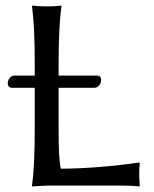

<svg xmlns="http://www.w3.org/2000/svg" viewBox="-20 -668 555 691"><path d="M190.9 -396H331.1Q342.8 -394.5 344.2 -381.8Q344.2 -363.8 329.6 -354.5Q324.7 -352.1 320.8 -352.1H190.9V-200.2Q190.9 -89.8 199.2 -61Q259.3 -61 329.6 -66.4Q399.9 -71.8 440.4 -77.6L481 -83L482.9 -79.1Q481 -63 481 -43.9Q481 -27.3 482.9 0L481 2.9Q456.5 0 420.9 0H147.9L96.2 2.9L95.2 0Q105 -68.4 105 -200.2V-352.1H21Q8.8 -353.5 7.8 -367.2Q7.8 -384.3 22 -393.6Q26.4 -396 29.8 -396H105V-444.8Q105 -573.7 95.2 -645L97.2 -647.9Q115.2 -645 147.9 -645Q181.6 -645 200.2 -647.9L201.2 -645Q191.4 -578.1 190.9 -444.8Z"/></svg>

Font: Linux Biolinum Capitals O
Style: Small Caps
Weight: 400
Designer: Philipp H. Poll
Foundry: Philipp H. Poll
Version: Version 1.0.4